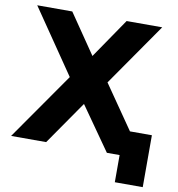

<svg xmlns="http://www.w3.org/2000/svg" viewBox="-91 -782 933 1009"><g transform="rotate(10 375.5 -277.5)"><path d="M738 -132V145H589V0H521L358 -232L197 0H10L260 -358L26 -700H213L358 -488L503 -700H693L460 -365L621 -132Z"/></g></svg>

Font: CMG Sans
Style: Bold
Weight: 700
Designer: Julieta Ulanovsky
Foundry: Julieta Ulanovsky
Version: Version 7.200